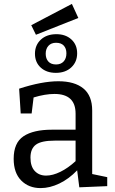

<svg xmlns="http://www.w3.org/2000/svg" viewBox="-20 -954 588 983"><path d="M452 -63 529 -47V-1L386 5L375 -82Q333 -38 284 -14.5Q235 9 188 9Q127 9 88.5 -30Q50 -69 50 -141Q50 -223 100.5 -256.5Q151 -290 246 -290H367V-372Q367 -473 259 -473Q211 -473 152 -455L142 -373H86L78 -500Q195 -538 279 -538Q362 -538 407 -501Q452 -464 452 -388ZM216 -55Q250 -55 289.5 -74.5Q329 -94 367 -129V-234H260Q192 -234 164 -213.5Q136 -193 136 -147Q136 -102 158 -78.5Q180 -55 216 -55ZM381 -862 164 -776 140 -825 348 -934ZM159 -679Q159 -723 189 -751Q219 -779 269 -779Q316 -779 345.5 -752Q375 -725 375 -681Q375 -637 345 -609Q315 -581 266 -581Q218 -581 188.5 -608Q159 -635 159 -679ZM320 -681Q320 -706 306.5 -720.5Q293 -735 267 -735Q242 -735 228 -719.5Q214 -704 214 -679Q214 -654 227.5 -639Q241 -624 267 -624Q292 -624 306 -639.5Q320 -655 320 -681Z"/></svg>

Font: Bitter Pro
Style: Regular
Weight: 400
Designer: Sol Matas, and Bitter project Authors
Foundry: Sol Matas
Version: Version 1.010